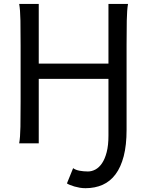

<svg xmlns="http://www.w3.org/2000/svg" viewBox="-20 -733 765 982"><path d="M634.8 -712.9Q629.4 -683.6 628.4 -628.2Q627.4 -572.8 627.4 -500.5V-68.4Q627.4 9.3 612.8 65.7Q598.1 122.1 571 158.4Q543.9 194.8 504.9 212.2Q465.8 229.5 417.5 229.5Q402.3 229.5 387.9 227.1Q373.5 224.6 360.8 220.9Q348.1 217.3 338.1 213.1Q328.1 209 322.3 205.1L354 127Q366.2 136.2 386.5 140.1Q406.7 144 429.7 144Q449.2 144 468 134Q486.8 124 501.7 102.1Q516.6 80.1 525.6 45.4Q534.7 10.7 534.7 -39.1V-329.6H178.2V0H78.1Q83.5 -29.3 84.5 -84.7Q85.4 -140.1 85.4 -212.4V-500.5Q85.4 -572.8 84.5 -628.2Q83.5 -683.6 78.1 -712.9H178.2V-407.7H534.7V-712.9Z"/></svg>

Font: Andika
Style: Regular
Weight: 400
Designer: Victor Gaultney, Annie Olsen, Julie Remington, Don Collingsworth, Eric Hays
Foundry: SIL International
Version: Version 1.001